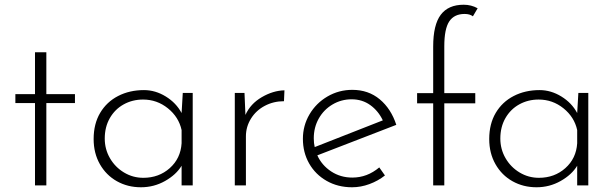

<svg xmlns="http://www.w3.org/2000/svg" viewBox="-20 -784 2597 812"><path d="M176 -563V-386H297V-348H176V0H128V-348H45V-386H128V-563Z M795 -391V0H748V-83Q725 -45 678 -18.5Q631 8 576 8Q520 8 474.5 -17.5Q429 -43 402.5 -89.5Q376 -136 376 -196Q376 -260 403.5 -306.5Q431 -353 479.5 -378Q528 -403 589 -403Q637 -403 681 -376Q725 -349 748 -306L753 -391ZM748 -178V-234Q736 -289 690 -326Q644 -363 585 -363Q540 -363 503 -342.5Q466 -322 444.5 -284.5Q423 -247 423 -198Q423 -153 445 -115Q467 -77 504.5 -54.5Q542 -32 586 -32Q652 -32 698 -73Q744 -114 748 -178Z M1183 -402 1181 -356Q1137 -356 1100 -336.5Q1063 -317 1041.5 -282.5Q1020 -248 1020 -207V0H973V-391H1014L1018 -298Q1039 -345 1087 -373Q1135 -401 1183 -402Z M1584 -76 1608 -42Q1579 -19 1542.5 -5.5Q1506 8 1469 8Q1409 8 1361.5 -19Q1314 -46 1287.5 -92.5Q1261 -139 1261 -197Q1261 -253 1289 -300.5Q1317 -348 1365 -376Q1413 -404 1470 -404Q1538 -404 1586 -364Q1634 -324 1656 -256L1322 -127Q1341 -85 1380.5 -59Q1420 -33 1470 -33Q1533 -33 1584 -76ZM1307 -199Q1307 -178 1311 -162L1599 -275Q1580 -315 1546 -339.5Q1512 -364 1467 -364Q1423 -364 1386 -342Q1349 -320 1328 -282.5Q1307 -245 1307 -199Z M1812 -347H1744V-390H1812V-587Q1812 -679 1844 -721.5Q1876 -764 1941 -764Q1973 -764 2000 -749L1980 -715Q1967 -725 1945 -725Q1901 -725 1880 -693.5Q1859 -662 1859 -588V-390H1990V-347H1859V0H1812Z M2468 -391V0H2421V-83Q2398 -45 2351 -18.5Q2304 8 2249 8Q2193 8 2147.5 -17.5Q2102 -43 2075.5 -89.5Q2049 -136 2049 -196Q2049 -260 2076.5 -306.5Q2104 -353 2152.5 -378Q2201 -403 2262 -403Q2310 -403 2354 -376Q2398 -349 2421 -306L2426 -391ZM2421 -178V-234Q2409 -289 2363 -326Q2317 -363 2258 -363Q2213 -363 2176 -342.5Q2139 -322 2117.5 -284.5Q2096 -247 2096 -198Q2096 -153 2118 -115Q2140 -77 2177.5 -54.5Q2215 -32 2259 -32Q2325 -32 2371 -73Q2417 -114 2421 -178Z"/></svg>

Font: Josefin Sans Light
Style: Regular
Weight: 300
Designer: Santiago Orozco
Foundry: Typemade
Version: Version 2.000